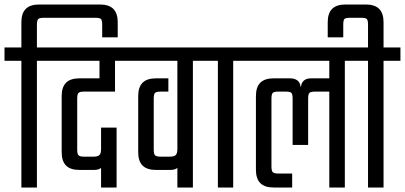

<svg xmlns="http://www.w3.org/2000/svg" viewBox="-40 -833 1799 853"><path d="M404 -813Q444 -813 463.5 -793.5Q483 -774 483 -734V-667H414V-723Q414 -743 408.5 -748.5Q403 -754 383 -754H155Q136 -754 130 -748.5Q124 -743 124 -723V-622H199V-563H124V0H55V-563H-20V-622H55V-734Q55 -774 74.5 -793.5Q94 -813 134 -813Z M159 -622H546V-563H159ZM402 -580H471V-426H334Q315 -426 309 -420.5Q303 -415 303 -395V-168Q303 -149 309 -143Q315 -137 334 -137H375Q395 -137 402 -144.5Q409 -152 409 -171L420 -125Q420 -98 410 -88Q400 -78 377 -78H313Q273 -78 253.5 -97.5Q234 -117 234 -157V-406Q234 -446 253.5 -465.5Q273 -485 313 -485H402ZM409 -266H478V0H409Z M506 -622H892V-563H506ZM748 -594H817V0H748ZM708 -485V-426H674Q655 -426 649 -420.5Q643 -415 643 -395V-168Q643 -149 649 -143Q655 -137 674 -137H714Q734 -137 741 -144.5Q748 -152 748 -171L759 -125Q759 -98 749 -88Q739 -78 716 -78H653Q613 -78 593.5 -97.5Q574 -117 574 -157V-406Q574 -446 593.5 -465.5Q613 -485 653 -485Z M928 -582H996V0H928ZM853 -622H1071V-563H853Z M1032 -622H1560V-563H1032ZM1248 -485Q1270 -485 1282 -475Q1294 -465 1295 -448H1297Q1299 -465 1310 -475Q1321 -485 1343 -485H1455V-426H1360Q1341 -426 1335 -420.5Q1329 -415 1329 -395V-189H1260V-395Q1260 -415 1254.5 -420.5Q1249 -426 1229 -426H1197Q1178 -426 1172 -420.5Q1166 -415 1166 -395V-93Q1166 -74 1172 -68Q1178 -62 1197 -62H1258V0H1176Q1136 0 1116.5 -19.5Q1097 -39 1097 -79V-406Q1097 -446 1116.5 -465.5Q1136 -485 1176 -485ZM1492 0H1423V-592H1492Z M1739 -622V-563H1520V-622ZM1664 -593V0H1595V-593ZM1585 -813Q1625 -813 1644.5 -793.5Q1664 -774 1664 -734V-610H1595V-723Q1595 -743 1589.5 -748.5Q1584 -754 1564 -754H1516Q1495 -754 1490 -748.5Q1485 -743 1485 -723V-667H1416V-734Q1416 -774 1435.5 -793.5Q1455 -813 1495 -813Z"/></svg>

Font: Teko Light Light
Style: Regular
Weight: 300
Version: Version 2.000;gftools[0.9.28.dev9+g7d2139d.d20230707]